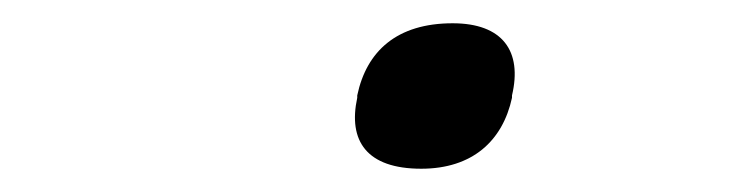

<svg xmlns="http://www.w3.org/2000/svg" viewBox="-20 -333 640 165"><path d="M287 -251V-249C279 -212 295 -188 342 -188C386 -188 412 -212 420 -249V-251C429 -289 412 -313 369 -313C321 -313 295 -289 287 -251Z"/></svg>

Font: LT Wave Mono Medium
Style: Italic
Weight: 500
Designer: Daniel Lyons
Version: Version 2.5 (Glyphs App)